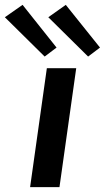

<svg xmlns="http://www.w3.org/2000/svg" viewBox="-94 -771 432 791"><path d="M-1 -751 -74 -700 90 -538 139 -575ZM177 -751 105 -700 269 -538 318 -575ZM220 -490H99L30 0H151Z"/></svg>

Font: Exo 2 Semi Bold
Style: Italic
Weight: 600
Italic angle: -8°
Designer: Natanael Gama
Version: Version 1.001;PS 001.001;hotconv 1.0.88;makeotf.lib2.5.64775